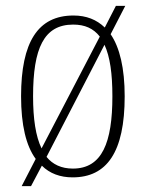

<svg xmlns="http://www.w3.org/2000/svg" viewBox="-20 -596 497 656"><path d="M102 -53 54 40H86L123 -30C150 -3 186 10 228 10C345 10 406 -76 406 -267C406 -363 389 -434 358 -479L408 -576H376L338 -502C310 -529 275 -543 231 -543C110 -543 52 -453 52 -267C52 -169 69 -98 102 -53ZM321 -471 122 -89C102 -130 93 -190 93 -267C93 -431 130 -512 230 -512C270 -512 299 -499 321 -471ZM229 -20C190 -20 160 -34 139 -60L337 -443C356 -402 364 -344 364 -267C364 -109 329 -20 229 -20Z"/></svg>

Font: Noto Serif Hebrew Condensed ExtraLight
Style: Regular
Weight: 200
Width: 3
Designer: Monotype Design Team
Foundry: Monotype Imaging Inc.
Version: Version 2.004